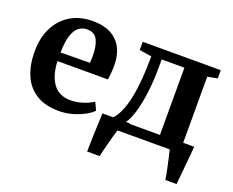

<svg xmlns="http://www.w3.org/2000/svg" viewBox="-118 -762 1388 1143"><g transform="rotate(20 576.0 -191.0)"><path d="M284.5 11Q195 11 138 -25Q81 -61 54 -124.8Q27 -188.5 27 -272.5Q27 -362.5 60.5 -427.2Q94 -492 153.8 -526.8Q213.5 -561.5 292 -561.5Q392 -561.5 445.2 -509.8Q498.5 -458 501 -363Q501 -299.5 493 -265.5H174.5Q178 -174.5 216 -123.5Q254 -72.5 326.5 -72.5Q365.5 -72.5 405.8 -86Q446 -99.5 468.5 -115.5L491.5 -66.5Q475.5 -49 443.5 -31.2Q411.5 -13.5 370 -1.2Q328.5 11 284.5 11ZM174 -320 359.5 -322Q360.5 -332.5 361 -345.5Q361.5 -358.5 361.5 -367.5Q361.5 -429.5 342.8 -466.5Q324 -503.5 277.5 -503.5Q248.5 -503.5 225.8 -487.2Q203 -471 189.2 -431Q175.5 -391 174 -320Z M524.5 180Q525 135 527.2 67.5Q529.5 0 532.5 -64.5H601Q645.5 -112 667.5 -217.5Q689.5 -323 689.5 -483L612 -495V-547H1106.5V-495L1044 -483V-64.5H1114Q1112 -44 1109 -10.8Q1106 22.5 1102.5 59.5Q1099 96.5 1095.8 129Q1092.5 161.5 1091 180H1020Q1017 157 1009.5 121Q1002 85 994.2 51Q986.5 17 982.5 0H651.5Q646.5 14 639.5 39.5Q632.5 65 625 93.2Q617.5 121.5 611.8 145.2Q606 169 603.5 180ZM706.5 -64.5 704 -61H898V-487H754V-439.5Q754 -352 744.5 -277Q735 -202 718.5 -147Q702 -92 681 -64.5Z"/></g></svg>

Font: Merriweather Text Regular
Style: Bold
Weight: 700
Designer: Eben Sorkin
Foundry: Eben Sorkin
Version: Version 2.100; ttfautohint (v1.7.19-72a1) -l 8 -r 50 -G 200 